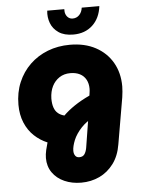

<svg xmlns="http://www.w3.org/2000/svg" viewBox="-61 -767 760 1031"><g transform="rotate(-5 319.0 -251.0)"><path d="M335 217Q285 217 244.5 199Q204 181 180.5 147.5Q157 114 157 69Q157 49 162.5 25.5Q168 2 173 -14Q134 -30 102.5 -59.5Q71 -89 53 -132Q35 -175 35 -229Q35 -295 58 -349.5Q81 -404 122 -443.5Q163 -483 218 -504.5Q273 -526 338 -526Q418 -526 476.5 -494.5Q535 -463 567 -407.5Q599 -352 599 -279Q599 -266 597.5 -251Q596 -236 594 -221L551 29Q541 91 509.5 133Q478 175 433 196Q388 217 335 217ZM336 80Q355 80 364 67.5Q373 55 377 34L400 -110Q379 -95 364 -79Q349 -63 338 -46.5Q327 -30 320.5 -14Q314 2 310.5 16.5Q307 31 307 43Q307 59 314.5 69.5Q322 80 336 80ZM276 -150Q301 -175 336.5 -199Q372 -223 419 -245L421 -259Q422 -265 422.5 -271Q423 -277 423 -282Q423 -310 411.5 -331Q400 -352 378.5 -363Q357 -374 327 -374Q293 -374 268 -357.5Q243 -341 229 -313Q215 -285 214 -247Q214 -218 221 -198Q228 -178 242 -166.5Q256 -155 276 -150ZM362 -579Q313 -579 283 -599.5Q253 -620 241 -652Q229 -684 233 -719H325Q324 -703 329 -691Q334 -679 343.5 -672Q353 -665 366 -665Q387 -665 401.5 -680Q416 -695 419 -719H514Q506 -654 465.5 -616.5Q425 -579 362 -579Z"/></g></svg>

Font: MuseoModerno ExtraBold
Style: Italic
Weight: 800
Italic angle: -9°
Designer: Pablo Cosgaya, Héctor Gatti, Marcela Romero, and the Authors of The MuseoModerno Project.
Foundry: Omnibus-Type Team
Version: Version 1.003